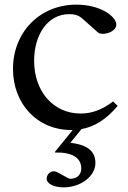

<svg xmlns="http://www.w3.org/2000/svg" viewBox="-20 -550 550 827"><path d="M286 10C288 10 291 10 293 10L216 105L217 107C286 105 330 127 330 175C330 211 302 220 283 220C274 220 265 212 246 202L225 191C204 180 181 198 181 219C181 242 213 257 254 257C328 257 391 209 391 152C391 99 353 73 283 65L331 6C387 -4 437 -35 487 -94L467 -113C417 -75 373 -61 327 -61C210 -61 127 -156 127 -288C127 -400 185 -489 278 -489C304 -489 319 -484 337 -468L401 -411C420 -394 481 -411 481 -444C481 -479 413 -530 309 -530C152 -530 36 -412 36 -253C36 -103 140 10 286 10Z"/></svg>

Font: Hedvig Letters Serif 24pt
Style: Regular
Weight: 400
Designer: Alexander Örn & Tor Weibull
Foundry: Kanon Foundry
Version: Version 1.000